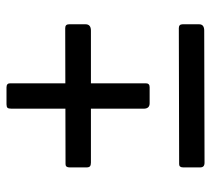

<svg xmlns="http://www.w3.org/2000/svg" viewBox="-50 -670 664 605"><g transform="rotate(-90 282.5 -367.0)"><path d="M509 -72Q509 -56 489 -56L73 -55Q65 -55 61.5 -58.5Q58 -62 58 -69V-122Q58 -135 68 -135L497 -136Q509 -136 509 -124ZM509 -430Q509 -413 489 -413H73Q65 -413 61.5 -416Q58 -419 58 -427V-480Q58 -493 68 -493L497 -494Q509 -494 509 -482ZM260 -228Q243 -228 243 -247V-663Q243 -673 246 -676Q249 -679 257 -679H310Q323 -679 323 -668V-240Q323 -228 311 -228Z"/></g></svg>

Font: Libre Franklin Thin Medium
Style: Regular
Weight: 500
Version: Version 3.000